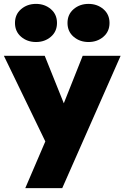

<svg xmlns="http://www.w3.org/2000/svg" viewBox="-35 -747 640 987"><path d="M312 -629Q312 -673 343.5 -700Q375 -727 420 -727Q465 -727 496.5 -700Q528 -673 528 -629Q528 -585 496.5 -558Q465 -531 420 -531Q375 -531 343.5 -558Q312 -585 312 -629ZM42 -629Q42 -673 73.5 -700Q105 -727 150 -727Q195 -727 226.5 -700Q258 -673 258 -629Q258 -585 226.5 -558Q195 -531 150 -531Q105 -531 73.5 -558Q42 -585 42 -629ZM585 -460 285 220H95L198 -20L-15 -460H195L293 -216L390 -460Z"/></svg>

Font: Jost* Black
Style: Regular
Weight: 900
Version: Version 3.7